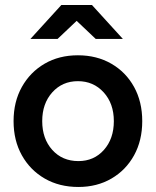

<svg xmlns="http://www.w3.org/2000/svg" viewBox="-20 -732 621 764"><path d="M292 12Q216 12 158 -21.5Q100 -55 67 -114Q34 -173 34 -250Q34 -327 67 -386Q100 -445 157.5 -478.5Q215 -512 290 -512Q365 -512 423 -478.5Q481 -445 513.5 -386Q546 -327 546 -250Q546 -173 513.5 -114Q481 -55 423.5 -21.5Q366 12 292 12ZM292 -91Q354 -91 393.5 -135.5Q433 -180 433 -250Q433 -320 392.5 -364.5Q352 -409 290 -409Q228 -409 188 -364.5Q148 -320 148 -250Q148 -180 188 -135.5Q228 -91 292 -91ZM101 -577 224 -712H346L469 -577H361L285 -649L209 -577Z"/></svg>

Font: Figtree SemiBold
Style: Regular
Weight: 600
Designer: Erik Kennedy
Foundry: Erik Kennedy
Version: Version 2.001; ttfautohint (v1.8.4.7-5d5b);gftools[0.9.27]